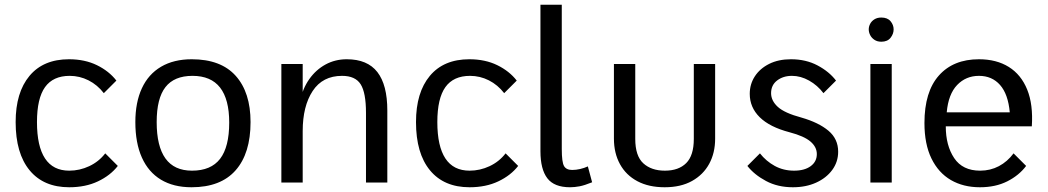

<svg xmlns="http://www.w3.org/2000/svg" viewBox="-20 -770 4423 810"><path d="M477 -70Q446 -30 393.5 -5Q341 20 272 20Q164 20 105 -51.5Q46 -123 46 -255Q46 -380 104.5 -450Q163 -520 271 -520Q338 -520 389 -495Q440 -470 471 -430L418 -377Q391 -412 353.5 -431Q316 -450 274 -450Q204 -450 170 -402.5Q136 -355 136 -255Q136 -153 170 -101.5Q204 -50 272 -50Q316 -50 356.5 -69Q397 -88 424 -123Z M788 20Q712 20 659 -12Q606 -44 578.5 -105.5Q551 -167 551 -255Q551 -338 578.5 -397.5Q606 -457 659.5 -488.5Q713 -520 789 -520Q912 -520 974.5 -450Q1037 -380 1037 -255Q1037 -123 974 -51.5Q911 20 788 20ZM790 -50Q870 -50 908.5 -100Q947 -150 947 -253Q947 -351 908.5 -400.5Q870 -450 792 -450Q715 -450 678 -402.5Q641 -355 641 -255Q641 -153 678 -101.5Q715 -50 790 -50Z M1524 -294Q1524 -379 1501.5 -414.5Q1479 -450 1423 -450Q1341 -450 1299 -386Q1257 -322 1257 -217L1247 -274L1245 -342Q1257 -397 1285 -436.5Q1313 -476 1353.5 -498Q1394 -520 1443 -520Q1530 -520 1572 -466Q1614 -412 1614 -304V0H1524ZM1167 -500H1257V0H1167Z M2166 -70Q2135 -30 2082.5 -5Q2030 20 1961 20Q1853 20 1794 -51.5Q1735 -123 1735 -255Q1735 -380 1793.5 -450Q1852 -520 1960 -520Q2027 -520 2078 -495Q2129 -470 2160 -430L2107 -377Q2080 -412 2042.5 -431Q2005 -450 1963 -450Q1893 -450 1859 -402.5Q1825 -355 1825 -255Q1825 -153 1859 -101.5Q1893 -50 1961 -50Q2005 -50 2045.5 -69Q2086 -88 2113 -123Z M2478 -1Q2446 12 2425 16Q2404 20 2385 20Q2318 20 2289 -18Q2260 -56 2260 -132V-750H2350V-141Q2350 -86 2359.5 -69.5Q2369 -53 2394 -53Q2410 -53 2427.5 -57Q2445 -61 2460 -68Z M2660 -500V-184Q2660 -112 2694 -81Q2728 -50 2785 -50Q2843 -50 2875 -82Q2907 -114 2907 -184V-500H2997V-185Q2997 -125 2972 -79Q2947 -33 2899.5 -6.5Q2852 20 2784 20Q2717 20 2669 -5.5Q2621 -31 2595.5 -77.5Q2570 -124 2570 -185V-500Z M3186 -123Q3212 -90 3248.5 -70Q3285 -50 3330 -50Q3374 -50 3400 -69Q3426 -88 3426 -120Q3426 -150 3399 -173Q3372 -196 3311 -212Q3227 -234 3185 -275.5Q3143 -317 3143 -374Q3143 -415 3164.5 -448Q3186 -481 3225 -500.5Q3264 -520 3317 -520Q3380 -520 3429 -494Q3478 -468 3507 -430L3454 -377Q3429 -410 3393.5 -430Q3358 -450 3321 -450Q3284 -450 3258.5 -430.5Q3233 -411 3233 -377Q3233 -345 3261.5 -319Q3290 -293 3361 -274Q3434 -253 3475 -218.5Q3516 -184 3516 -130Q3516 -87 3491 -53Q3466 -19 3423 0.5Q3380 20 3325 20Q3261 20 3211.5 -6.5Q3162 -33 3133 -70Z M3652 -500H3742V0H3652ZM3645 -646Q3645 -658 3651 -669.5Q3657 -681 3669 -688.5Q3681 -696 3698 -696Q3724 -696 3737 -680.5Q3750 -665 3750 -646Q3750 -627 3737 -610.5Q3724 -594 3698 -594Q3681 -594 3669 -602Q3657 -610 3651 -622Q3645 -634 3645 -646Z M4114 20Q4044 20 3991.5 -10.5Q3939 -41 3909.5 -101.5Q3880 -162 3880 -251Q3880 -383 3941 -451.5Q4002 -520 4110 -520Q4184 -520 4236 -487.5Q4288 -455 4313.5 -392Q4339 -329 4333 -237H3970Q3970 -156 4005.5 -103Q4041 -50 4115 -50Q4158 -50 4194 -69Q4230 -88 4256 -123L4309 -70Q4279 -30 4229.5 -5Q4180 20 4114 20ZM3974 -296H4240Q4233 -373 4199 -411.5Q4165 -450 4110 -450Q4055 -450 4018 -411.5Q3981 -373 3974 -296Z"/></svg>

Font: Moderustic
Style: Regular
Weight: 400
Designer: Tural Alisoy
Foundry: TAFT Foundry
Version: Version 2.120